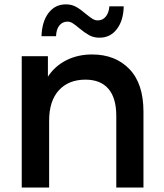

<svg xmlns="http://www.w3.org/2000/svg" viewBox="-20 -844 740 864"><path d="M232.2 -681.1H166.7Q168.9 -746.7 198.3 -785.6Q227.8 -824.4 276.7 -824.4Q302.2 -824.4 322.2 -813.3Q342.2 -802.2 366.7 -781.1Q384.4 -766.7 396.1 -759.4Q407.8 -752.2 420 -752.2Q442.2 -752.2 456.1 -769.4Q470 -786.7 472.2 -815.6H536.7Q535.6 -752.2 506.1 -713.3Q476.7 -674.4 427.8 -674.4Q401.1 -674.4 381.1 -685.6Q361.1 -696.7 335.6 -717.8Q318.9 -732.2 307.2 -739.4Q295.6 -746.7 284.4 -746.7Q261.1 -746.7 247.2 -729.4Q233.3 -712.2 232.2 -681.1ZM625.6 -341.1V0H503.3V-322.2Q503.3 -403.3 467.8 -444.4Q432.2 -485.6 364.4 -485.6Q288.9 -485.6 245 -437.8Q201.1 -390 201.1 -301.1V0H77.8V-591.1H195.6V-498.9Q226.7 -546.7 278.3 -572.8Q330 -598.9 394.4 -598.9Q498.9 -598.9 562.2 -533.3Q625.6 -467.8 625.6 -341.1Z"/></svg>

Font: Paperlogy 6 SemiBold
Style: Regular
Weight: 600
Designer: redesigned by Lee Juim, glyphs from Gmarket Sans & Montserrat
Foundry: PT&
Version: Version 1.001